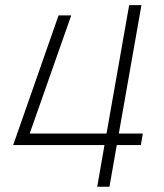

<svg xmlns="http://www.w3.org/2000/svg" viewBox="-20 -713 626 733"><path d="M29.3 -159.2 30.8 -160.6 203.6 -654.3H252L93.3 -203.1H386.7L473.1 -693.4H520L433.6 -203.1H525.4L517.6 -159.2H425.8L397.9 0H351.1L378.9 -159.2Z"/></svg>

Font: CaskaydiaCove NFP ExtraLight
Style: Italic
Weight: 200
Italic angle: -10°
Designer: Aaron Bell
Foundry: Saja Typeworks
Version: Version 2111.001; VTT 6.35;Nerd Fonts 3.1.1